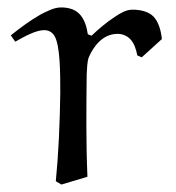

<svg xmlns="http://www.w3.org/2000/svg" viewBox="-20 -493 472 516"><path d="M361 -339 415 -388C413 -410 406 -435 392 -449C378 -463 355 -467 336 -467C318 -467 303 -457 289 -448C266 -433 245 -415 226 -397L216 -401C213 -421 207 -442 193 -456C180 -469 162 -473 144 -473C125 -473 107 -463 89 -454C61 -438 34 -418 9 -398L21 -381C46 -395 76 -412 99 -412C110 -412 120 -407 126 -397C142 -372 142 -296 142 -243C141 -163 137 -76 130 -6L145 3L215 -18C211 -110 212 -201 213 -294C214 -308 214 -328 219 -340C231 -367 255 -402 296 -402C309 -402 321 -397 330 -388C341 -376 346 -360 349 -344Z"/></svg>

Font: Neo Euler
Style: Euler
Weight: 500
Designer: Hermann Zapf
Version: Version 000.002